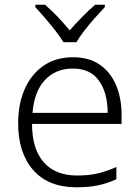

<svg xmlns="http://www.w3.org/2000/svg" viewBox="-20 -785 592 815"><path d="M290 -542Q358 -542 403.5 -510.5Q449 -479 472.5 -424Q496 -369 496 -298V-259H116Q116 -153 165.5 -96.5Q215 -40 307 -40Q356 -40 393 -48.5Q430 -57 474 -76V-24Q434 -6 395 2Q356 10 305 10Q185 10 121 -63Q57 -136 57 -262Q57 -343 84.5 -406Q112 -469 164 -505.5Q216 -542 290 -542ZM289 -494Q216 -494 170.5 -445Q125 -396 118 -306H437Q437 -390 400.5 -442Q364 -494 289 -494ZM249 -606Q236 -628 215 -655Q194 -682 171 -708.5Q148 -735 130 -755V-765H171Q198 -742 225.5 -713Q253 -684 276 -656Q300 -684 328.5 -713Q357 -742 384 -765H425V-755Q406 -735 382.5 -708.5Q359 -682 338 -655Q317 -628 305 -606Z"/></svg>

Font: Noto Sans Gurmukhi UI Light
Style: Regular
Weight: 300
Designer: Jelle Bosma - Monotype Design Team
Foundry: Monotype Imaging Inc.
Version: Version 2.004; ttfautohint (v1.8.4.7-5d5b)